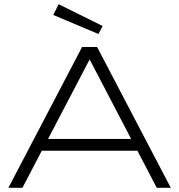

<svg xmlns="http://www.w3.org/2000/svg" viewBox="-20 -895 853 915"><path d="M727.1 0 634.8 -176.8H179.2L86.9 0H20L371.1 -670.9H442.9L793.9 0ZM407.2 -611.8 209 -232.9H605ZM259.3 -875 469.2 -771 449.2 -732.9 233.9 -823.7Z"/></svg>

Font: Syncopate
Style: Regular
Weight: 400
Width: 7
Version: Version 001.001